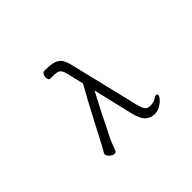

<svg xmlns="http://www.w3.org/2000/svg" viewBox="-137 -990 1274 1274"><g transform="rotate(-45 500.0 -353.0)"><path d="M712 -52Q723 -52 736 -54.5Q749 -57 757 -63Q776 -76 787 -76Q797 -76 797 -66Q797 -54 781.5 -36.5Q766 -19 742 -5.5Q718 8 691 8Q654 8 627 -17Q600 -42 585 -105L519 -386Q490 -332 453 -259Q416 -186 372 -97Q359 -72 350.5 -48Q342 -24 335 -7Q329 6 317 6Q301 6 284 -9.5Q267 -25 267 -39Q267 -43 269 -47Q280 -65 291.5 -86.5Q303 -108 316 -133Q348 -194 380 -255.5Q412 -317 442.5 -373Q473 -429 498 -473L471 -586Q464 -617 454 -630Q444 -643 427 -646Q410 -649 380 -649H369Q359 -649 354.5 -656.5Q350 -664 350 -674Q350 -688 357 -701Q364 -714 377 -714Q436 -714 466 -703.5Q496 -693 509.5 -670.5Q523 -648 532 -611L650 -122Q660 -83 670.5 -68.5Q681 -54 706 -52Z"/></g></svg>

Font: Moon Stars Kai T
Style: Regular
Weight: 400
Designer: GuiWonder
Version: Version 1.101